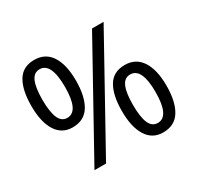

<svg xmlns="http://www.w3.org/2000/svg" viewBox="-155 -910 1141 1106"><g transform="rotate(-30 415.5 -357.0)"><path d="M195 -724Q269 -724 307 -665.5Q345 -607 345 -501Q345 -395 308.5 -335.5Q272 -276 195 -276Q124 -276 86.5 -335.5Q49 -395 49 -501Q49 -607 84 -665.5Q119 -724 195 -724ZM652 -714 256 0H179L575 -714ZM195 -662Q157 -662 139.5 -621.5Q122 -581 122 -501Q122 -421 139.5 -380Q157 -339 195 -339Q272 -339 272 -501Q272 -662 195 -662ZM632 -438Q705 -438 743.5 -379.5Q782 -321 782 -215Q782 -109 745.5 -49.5Q709 10 632 10Q561 10 523.5 -49.5Q486 -109 486 -215Q486 -321 521 -379.5Q556 -438 632 -438ZM632 -375Q594 -375 576.5 -335Q559 -295 559 -215Q559 -134 576.5 -93.5Q594 -53 632 -53Q709 -53 709 -215Q709 -375 632 -375Z"/></g></svg>

Font: Noto Sans Vai
Style: Regular
Weight: 400
Designer: Monotype Design Team
Foundry: Monotype Imaging Inc.
Version: Version 2.001; ttfautohint (v1.8.4.7-5d5b)